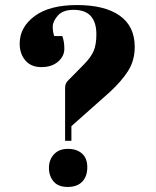

<svg xmlns="http://www.w3.org/2000/svg" viewBox="-20 -731 620 761"><path d="M514 -545Q514 -491 487.5 -449.5Q461 -408 414 -365L263 -231V-173H238V-383Q238 -400 249 -411L311 -474Q340 -503 351 -528.5Q362 -554 362 -595Q362 -692 272 -692Q229 -692 209 -669Q189 -646 189 -625Q189 -604 195 -588H227Q235 -567 235 -537.5Q235 -508 210 -486.5Q185 -465 144 -465Q103 -465 80.5 -491.5Q58 -518 58 -558Q58 -623 117 -667Q176 -711 285.5 -711Q395 -711 454.5 -669Q514 -627 514 -545ZM248 10Q211 10 192.5 -11.5Q174 -33 174 -65.5Q174 -98 194 -119.5Q214 -141 249 -141Q284 -141 305 -122.5Q326 -104 326 -68Q326 -32 306 -11Q286 10 248 10Z"/></svg>

Font: SVN-Abril Fatface
Style: Regular
Weight: 400
Designer: Veronika Burian, Jos? Scaglione
Foundry: TypeTogether
Version: Version 1.001